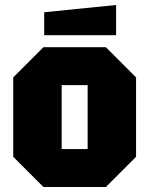

<svg xmlns="http://www.w3.org/2000/svg" viewBox="-20 -749 598 769"><path d="M33 -121V-439L154 -560H404L525 -439V-121L404 0H154ZM227 -152H331V-408H227ZM157 -608V-700L445 -729V-608Z"/></svg>

Font: Tektur SemiCondensed ExtraBold
Style: Regular
Weight: 800
Width: 4
Designer: Adam Jagosz
Foundry: Adam Jagosz
Version: Version 1.005;gftools[0.9.30]